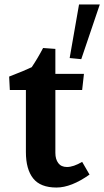

<svg xmlns="http://www.w3.org/2000/svg" viewBox="-20 -825 467 860"><path d="M96 -144V-422H24L21 -482Q91 -509 122 -524Q149 -564 173 -610L228 -606V-494H356L348 -422H228V-140Q228 -112 241 -94.5Q254 -77 280 -77Q309 -77 348 -100L381 -43Q299 15 233 15Q161 15 128.5 -26Q96 -67 96 -144ZM292 -565 334 -805H427L344 -560Z"/></svg>

Font: Andada Pro ExtraBold
Style: Regular
Weight: 800
Designer: Carolina Giovagnoli
Foundry: Huerta Tipografica
Version: Version 3.005; ttfautohint (v1.8.4)